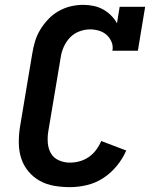

<svg xmlns="http://www.w3.org/2000/svg" viewBox="-20 -763 640 791"><path d="M268 8Q235 8 203 2.5Q171 -3 144 -18Q117 -33 97 -57Q77 -81 67.5 -110.5Q58 -140 57.5 -172.5Q57 -205 62 -238L113 -543Q117 -568 124.5 -593Q132 -618 146 -641Q160 -664 179 -684Q198 -704 222 -717.5Q246 -731 271.5 -737Q297 -743 323 -743Q345 -743 366 -738.5Q387 -734 405 -724Q423 -714 437.5 -699.5Q452 -685 462 -667L473 -735H578L548 -554H443Q447 -573 439.5 -590.5Q432 -608 419 -619.5Q406 -631 388 -636.5Q370 -642 351 -642Q329 -642 306.5 -633.5Q284 -625 268 -608Q252 -591 242.5 -569.5Q233 -548 230 -526L179 -222Q175 -198 177 -174Q179 -150 190 -131Q201 -112 222.5 -102.5Q244 -93 268 -93Q288 -93 308 -98.5Q328 -104 345.5 -116Q363 -128 376 -145.5Q389 -163 397 -182L500 -143Q486 -110 461.5 -80Q437 -50 405.5 -29.5Q374 -9 338.5 -0.5Q303 8 268 8Z"/></svg>

Font: Iosevka Etoile
Style: Bold Italic
Weight: 700
Italic angle: -9°
Designer: Belleve Invis
Foundry: Belleve Invis
Version: Version 28.1.0; ttfautohint (v1.8.4)